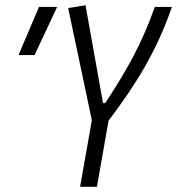

<svg xmlns="http://www.w3.org/2000/svg" viewBox="-20 -720 683 740"><path d="M288.6 0H353.5L398.4 -254.9C503.4 -394 582.5 -519.5 642.6 -693.4H576.7C524.4 -545.4 466.3 -446.3 385.7 -322.8H377L309.6 -699.7L242.7 -689L334 -256.3ZM51.3 -507.8H113.3L200.2 -693.4H130.4Z"/></svg>

Font: Cascadia Mono PL Light
Style: Italic
Weight: 300
Italic angle: -10°
Monospace: yes
Designer: Aaron Bell
Foundry: Saja Typeworks
Version: Version 2404.023